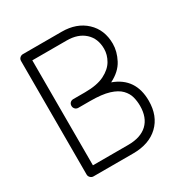

<svg xmlns="http://www.w3.org/2000/svg" viewBox="-163 -826 909 952"><g transform="rotate(-30 291.0 -350.0)"><path d="M100 0Q90 0 82.5 -7.5Q75 -15 75 -25V-675Q75 -686 82.5 -693Q90 -700 100 -700H322Q407 -700 459.5 -651Q512 -602 512 -522Q512 -478 488.5 -433Q465 -388 409 -360Q525 -318 525 -188Q525 -101 472 -50.5Q419 0 327 0ZM125 -49H327Q399 -49 437 -85Q475 -121 475 -188Q475 -214 468.5 -239Q462 -264 441.5 -285.5Q421 -307 380.5 -319.5Q340 -332 272 -332H205Q194 -332 187 -339.5Q180 -347 180 -357Q180 -368 187 -375Q194 -382 205 -382H272Q342 -382 383.5 -403Q425 -424 443.5 -456Q462 -488 462 -522Q462 -581 424 -615.5Q386 -650 322 -650H125Z"/></g></svg>

Font: Kurewa Gothic CJK TC Regular
Style: Regular
Weight: 400
Designer: Max Yao
Foundry: Max-Everyday
Version: Version 1.071; ttfautohint (v1.8.3)